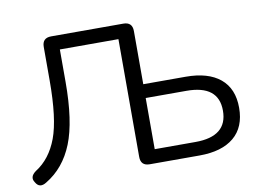

<svg xmlns="http://www.w3.org/2000/svg" viewBox="-77 -821 1282 946"><g transform="rotate(-10 564.5 -348.0)"><path d="M850 0H601Q556 0 556 -45V-634H263V-472Q263 -275 219 -165Q175 -55 83 0Q47 23 28 -11Q8 -40 43 -65Q116 -111 151.5 -206Q187 -301 187 -493V-660Q187 -705 232 -705H593Q638 -705 638 -660V-394H850Q962 -394 1022.5 -344Q1083 -294 1083 -198Q1083 -101 1022.5 -50.5Q962 0 850 0ZM638 -325V-69H842Q1002 -69 1002 -198Q1002 -325 842 -325Z"/></g></svg>

Font: Nunito
Style: Regular
Weight: 400
Designer: Vernon Adams
Foundry: Vernon Adams
Version: Version 3.602